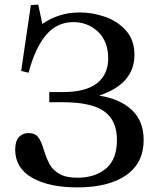

<svg xmlns="http://www.w3.org/2000/svg" viewBox="-20 -804 680 834"><path d="M46 -154Q46 -191 62 -208.5Q78 -226 104 -226Q133 -226 146.5 -207.5Q160 -189 171 -151Q183 -113 196 -89.5Q209 -66 237.5 -49Q266 -32 316 -32Q393 -32 440.5 -72Q488 -112 488 -196Q488 -281 432.5 -320.5Q377 -360 252 -360H194V-404H252Q353 -404 401.5 -442.5Q450 -481 450 -550Q450 -624 406 -666Q362 -708 298 -708Q228 -708 180.5 -652.5Q133 -597 104 -488L72 -496L114 -782L146 -784L164 -700Q236 -750 326 -750Q382 -750 436.5 -731Q491 -712 527.5 -671Q564 -630 564 -566Q564 -441 414 -390V-388Q502 -374 553 -326Q604 -278 604 -196Q604 -96 528 -43Q452 10 316 10Q193 10 119.5 -32Q46 -74 46 -154Z"/></svg>

Font: Minipax
Style: Regular
Weight: 400
Designer: Raphaël Ronot, Igor Stepanchenko (Cyrillic)
Foundry: steppetype
Version: Version 1.002